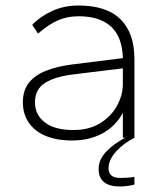

<svg xmlns="http://www.w3.org/2000/svg" viewBox="-20 -500 600 697"><path d="M242 10Q185 10 145 -7Q105 -24 84 -55.5Q63 -87 63 -128Q63 -171 84 -198.5Q105 -226 145.5 -242.5Q186 -259 242 -266L426 -289Q424 -366 383 -403.5Q342 -441 265 -441Q224 -441 190 -426Q156 -411 118 -378L97 -410Q127 -441 170 -460.5Q213 -480 265 -480Q367 -480 417.5 -430Q468 -380 468 -286V0H426V-90Q398 -40 350.5 -15Q303 10 242 10ZM246 -28Q304 -28 344 -53Q384 -78 405 -116.5Q426 -155 426 -195V-252L247 -230Q180 -222 143.5 -199Q107 -176 107 -129Q107 -83 143 -55.5Q179 -28 246 -28ZM416 177Q377 177 357.5 161Q338 145 338 113Q338 79 366 50Q394 21 435 0H468Q427 21 400.5 51Q374 81 374 111Q374 146 417 146Q430 146 444 145Q458 144 468 142V170Q457 173 443 175Q429 177 416 177Z"/></svg>

Font: Gantari ExtraLight
Style: Regular
Weight: 250
Designer: Anugrah Pasau
Foundry: Lafontype
Version: Version 1.000